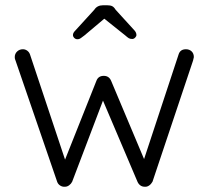

<svg xmlns="http://www.w3.org/2000/svg" viewBox="-20 -709 792 729"><path d="M716 -492Q716 -491 713 -479L559 -19Q554 -10 546 -4.5Q538 1 529 0Q520 0 513 -5Q506 -10 502 -19L371 -327L254 -19Q250 -11 242.5 -5.5Q235 0 227 0Q217 1 208.5 -4.5Q200 -10 197 -19L39 -479Q36 -485 36 -492Q36 -505 45 -513.5Q54 -522 67 -522Q76 -522 83.5 -516.5Q91 -511 94 -502L227 -103L346 -402Q353 -421 374 -421Q394 -421 402 -402L527 -105L658 -502Q664 -522 686 -522Q699 -522 707.5 -514Q716 -506 716 -492ZM498 -576Q498 -571 493 -566Q488 -561 482 -561Q474 -561 469 -564Q464 -567 455 -575L376 -638L300 -574Q298 -573 292.5 -568.5Q287 -564 283 -562Q279 -560 274 -560Q267 -560 262 -565Q257 -570 257 -576Q257 -584 265 -592L338 -672Q349 -689 371 -689H387Q399 -689 406 -685.5Q413 -682 419 -672L491 -593Q498 -585 498 -576Z"/></svg>

Font: Quicksand
Style: Regular
Weight: 400
Designer: Andrew Paglinawan
Foundry: Andrew Paglinawan
Version: Version 3.000